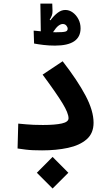

<svg xmlns="http://www.w3.org/2000/svg" viewBox="-20 -849 626 1089"><path d="M218.8 3.9Q188.5 3.9 167 2.9Q145.5 2 125.5 -0.5Q105.5 -2.9 79.6 -6.8L83.5 -147.9Q108.9 -145.5 128.7 -143.8Q148.4 -142.1 170.7 -141.1Q192.9 -140.1 223.6 -140.1Q292.5 -140.1 330.6 -148.7Q368.7 -157.2 368.7 -178.2Q368.7 -207 334.7 -262.9Q300.8 -318.8 221.7 -425.8L335.4 -501.5Q419.9 -392.6 465.3 -306.6Q510.7 -220.7 510.7 -152.8Q510.7 -92.8 471.2 -58.6Q431.6 -24.4 365.5 -10.3Q299.3 3.9 218.8 3.9ZM278.3 220.2 189 130.9 278.3 41 367.7 130.9ZM292 -590.3Q258.3 -590.3 227.3 -594Q196.3 -597.7 173.3 -602.1L170.9 -675.3Q177.7 -674.8 188.5 -673.8Q199.2 -672.9 211.4 -671.4L209 -828.6H276.4L277.8 -787.6Q278.3 -772.9 274.2 -761.7Q270 -750.5 261.7 -736.8L266.1 -733.9Q286.1 -760.7 307.1 -776.6Q328.1 -792.5 350.6 -792.5Q373 -792.5 392.6 -778.3Q412.1 -764.2 424.6 -740.5Q437 -716.8 437 -688.5Q437 -590.3 292 -590.3ZM280.8 -666.5Q290 -666 296.4 -666Q337.4 -666 350.6 -669.7Q363.8 -673.3 363.8 -686Q363.8 -695.3 356.2 -704.1Q348.6 -712.9 335.9 -712.9Q324.7 -712.9 311.5 -703.1Q298.3 -693.4 280.8 -666.5Z"/></svg>

Font: CaskaydiaMono NF
Style: Bold
Weight: 700
Designer: Aaron Bell
Foundry: Saja Typeworks
Version: Version 2111.001; ttfautohint (v1.8.4);Nerd Fonts 3.1.1